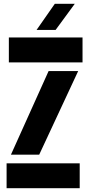

<svg xmlns="http://www.w3.org/2000/svg" viewBox="-20 -999 473 1019"><path d="M15 0V-132H403V0ZM27 -668V-800H418V-668ZM38 -178 238 -622H395L188 -178ZM174 -840 271 -979H377L275 -840Z"/></svg>

Font: Big Shoulders Stencil Text Thin Black
Style: Regular
Weight: 900
Version: Version 2.001